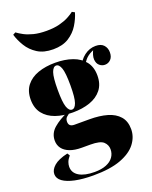

<svg xmlns="http://www.w3.org/2000/svg" viewBox="-175 -882 921 1163"><g transform="rotate(-20 285.0 -300.0)"><path d="M221 188Q153 188 103.5 177.5Q54 167 27 147.5Q0 128 0 100Q0 72 28 47.5Q56 23 117 9L127 25Q111 44 105.5 59.5Q100 75 100 89Q100 128 135.5 149.5Q171 171 235 171Q280 171 310.5 158.5Q341 146 356.5 124Q372 102 372 74Q372 46 351 26Q330 6 266 6H212Q166 6 135 -6Q104 -18 88 -39.5Q72 -61 72 -90Q72 -137 109 -169Q146 -201 204 -226L213 -218Q203 -211 192 -201Q181 -191 181 -172Q181 -140 217 -140H314Q379 -140 427.5 -126Q476 -112 503.5 -80.5Q531 -49 531 2Q531 52 498.5 94.5Q466 137 398 162.5Q330 188 221 188ZM235 -213Q173 -213 124.5 -230Q76 -247 48 -282.5Q20 -318 20 -373Q20 -428 48 -463.5Q76 -499 124.5 -516Q173 -533 235 -533Q297 -533 345.5 -516Q394 -499 422 -463.5Q450 -428 450 -373Q450 -318 422 -282.5Q394 -247 345.5 -230Q297 -213 235 -213ZM235 -231Q254 -231 265 -262Q276 -293 276 -373Q276 -453 265 -484Q254 -515 235 -515Q216 -515 205 -484Q194 -453 194 -373Q194 -293 205 -262Q216 -231 235 -231ZM398 -445 377 -452Q393 -494 426.5 -519.5Q460 -545 500 -545Q535 -545 552 -526Q569 -507 569 -479Q569 -450 553.5 -434Q538 -418 516 -418Q497 -418 481.5 -431Q466 -444 464 -470Q462 -496 483 -536L487 -529Q452 -516 432 -497Q412 -478 398 -445ZM436 -788 453 -779Q442 -741 418.5 -702.5Q395 -664 355 -638.5Q315 -613 254 -613Q193 -613 153 -638.5Q113 -664 89.5 -702.5Q66 -741 55 -779L72 -788Q88 -776 112 -763Q136 -750 171 -741Q206 -732 254 -732Q302 -732 337 -741Q372 -750 396.5 -763Q421 -776 436 -788Z"/></g></svg>

Font: Playfair Display Black
Style: Regular
Weight: 900
Designer: Claus Eggers Sørensen
Foundry: Claus Eggers Sørensen
Version: Version 1.203